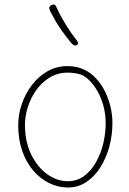

<svg xmlns="http://www.w3.org/2000/svg" viewBox="-20 -834 575 854"><path d="M281 -540Q304 -540 322.5 -535.5Q341 -531 357 -523Q373 -515 386 -505Q431 -468 455.5 -408.5Q480 -349 480 -287Q480 -232 466 -181Q452 -130 426 -89Q400 -48 363.5 -24Q327 0 283 0Q239 0 199 -19.5Q159 -39 128 -75Q97 -111 79 -162.5Q61 -214 61 -277Q61 -325 77 -371.5Q93 -418 122.5 -456.5Q152 -495 192 -517.5Q232 -540 281 -540ZM91 -280Q91 -204 118.5 -147.5Q146 -91 189.5 -59.5Q233 -28 281 -28Q323 -28 354.5 -51.5Q386 -75 407.5 -113.5Q429 -152 439.5 -197Q450 -242 450 -285Q450 -353 422.5 -411Q395 -469 352 -497Q335 -505 316 -508Q297 -511 282 -511Q237 -511 201.5 -489.5Q166 -468 141.5 -433.5Q117 -399 104 -358.5Q91 -318 91 -280ZM323 -635Q318 -630 310.5 -632.5Q303 -635 295 -645Q271 -675 254.5 -698Q238 -721 226.5 -741.5Q215 -762 204 -783Q197 -797 200 -803Q203 -809 210 -812Q218 -815 223 -813Q228 -811 233 -798Q250 -761 273.5 -723Q297 -685 315 -663Q323 -653 326 -647Q329 -641 323 -635Z"/></svg>

Font: Playpen Sans Thin
Style: Regular
Weight: 250
Designer: Laura Meseguer, Veronika Burian, José Scaglione
Foundry: TypeTogether
Version: Version 1.001